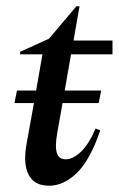

<svg xmlns="http://www.w3.org/2000/svg" viewBox="-20 -581 378 611"><path d="M136 10Q98 10 79 -13Q60 -36 60 -79Q60 -88 61 -98.5Q62 -109 64 -120L88 -253H26L34 -293H95L115 -408H44V-416L136 -458L223 -561H233L214 -452H338V-408H206L186 -293H302L294 -253H179L162 -157Q160 -145 159 -135.5Q158 -126 158 -118Q158 -94 166 -84Q174 -74 189 -74Q212 -74 237.5 -98Q263 -122 284 -172L299 -166Q267 -72 225 -31Q183 10 136 10Z"/></svg>

Font: Spectral Medium
Style: Italic
Weight: 500
Italic angle: -10°
Designer: Jean-Baptiste Levee
Foundry: Production Type
Version: Version 2.001